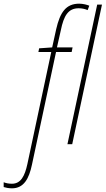

<svg xmlns="http://www.w3.org/2000/svg" viewBox="-151 -785 575 1045"><path d="M-86 240C-21 240 7 187 23 111L154 -502H239L244 -527H159L180 -620C196 -699 220 -740 277 -740C295 -740 313 -736 326 -730L335 -754C323 -759 301 -765 280 -765C208 -765 176 -718 155 -627L133 -527L62 -522L58 -502H128L-2 108C-16 172 -37 215 -86 215C-104 215 -118 212 -131 207V233C-122 236 -104 240 -86 240ZM216 0H242L404 -760H378Z"/></svg>

Font: Noto Sans Condensed Thin
Style: Italic
Weight: 100
Width: 3
Italic angle: -12°
Designer: Monotype Design Team
Foundry: Monotype Imaging Inc.
Version: Version 2.013